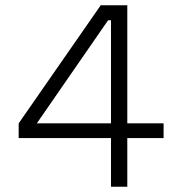

<svg xmlns="http://www.w3.org/2000/svg" viewBox="-20 -710 681 730"><path d="M51 -185V-241L363 -690H464V-241H602V-185H464V0H402V-185ZM120 -241H402V-633H391Z"/></svg>

Font: Mozilla Text ExtraLight
Style: Regular
Weight: 200
Designer: Studio DRAMA
Foundry: Studio DRAMA
Version: Version 1.000